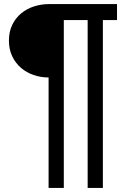

<svg xmlns="http://www.w3.org/2000/svg" viewBox="-20 -736 629 955"><path d="M226.1 -715.8H562V-636.2H491.7V198.7H416V-636.2H297.4V198.7H221.7V-350.6Q183.1 -350.6 147.5 -362.8Q111.8 -375 84.5 -398.4Q57.1 -421.9 40.8 -456.1Q24.4 -490.2 24.4 -534.2Q24.4 -578.1 40.8 -612.1Q57.1 -646 85 -669.2Q112.8 -692.4 149.2 -704.1Q185.5 -715.8 226.1 -715.8Z"/></svg>

Font: Arian AMU
Style: Regular
Weight: 400
Designer: Ruben Hakobyan (Tarumian)
Foundry: Ruben Hakobyan (Tarumian)
Version: Version 4.003